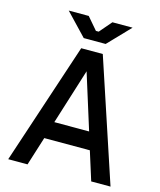

<svg xmlns="http://www.w3.org/2000/svg" viewBox="-128 -975 888 1066"><g transform="rotate(15 316.0 -442.0)"><path d="M22 0H133L185 -165H447L499 0H610L378 -700H254ZM133 -884 253 -758H379L500 -884H384L324 -814H308L248 -884ZM216 -265 316 -584 416 -265Z"/></g></svg>

Font: Meta Space Medium
Style: Regular
Weight: 500
Designer: Meta Pool / Florian Karsten
Foundry: Meta Pool / Florian Karsten
Version: Version 2.000;Glyphs 3.1.1 (3137)